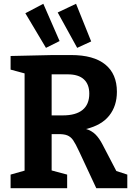

<svg xmlns="http://www.w3.org/2000/svg" viewBox="-20 -995 707 1015"><path d="M595 -91 653 -72V0H489L399 -193Q379 -236 366.5 -254Q354 -272 335.5 -279.5Q317 -287 281 -286H253V-94L335 -72V0H36V-72L110 -93V-607L36 -627V-699L259 -704H356Q475 -704 536.5 -654Q598 -604 598 -510Q598 -435 557.5 -384Q517 -333 435 -313Q465 -304 485 -284Q505 -264 522 -231ZM312 -385Q381 -385 416.5 -414Q452 -443 452 -500Q452 -549 423.5 -575.5Q395 -602 338 -602H253V-385ZM295 -778 223 -742 114 -925 209 -975ZM462 -776 388 -742 285 -929 382 -975Z"/></svg>

Font: Bitter Pro
Style: Bold
Weight: 700
Designer: Sol Matas, and Bitter project Authors
Foundry: Sol Matas
Version: Version 1.010